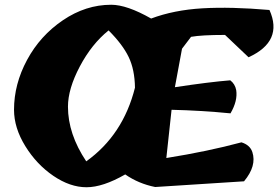

<svg xmlns="http://www.w3.org/2000/svg" viewBox="-20 -788 1171 808"><path d="M266 -339Q266 -224 343 -109Q498 -220 548 -419Q547 -495 521.5 -548Q496 -601 437 -660Q366 -603 316 -508.5Q266 -414 266 -339ZM507 -54Q413 0 344 0Q275 0 204.5 -48Q134 -96 86.5 -173Q39 -250 39 -326Q39 -434 94 -536Q149 -638 245 -703Q341 -768 448 -768Q514 -768 616 -710Q712 -746 832 -753Q952 -760 1114 -746Q1173 -614 1026 -547L927 -641Q828 -641 784 -633L746 -583L716 -421Q861 -443 949 -450Q969 -435 974 -409Q981 -364 950 -311Q828 -323 702 -326L680 -123Q855 -151 996 -189Q1032 -178 1042 -148Q1061 -90 1007 -25L633 -1Q563 -15 507 -54Z"/></svg>

Font: Tillana ExtraBold
Style: Regular
Weight: 800
Designer: Lipi Raval (Devanagari, Latin), Jonny Pinhorn (Latin)
Foundry: Indian Type Foundry
Version: Version 2.003;PS 1.0;hotconv 1.0.79;makeotf.lib2.5.61930; tt